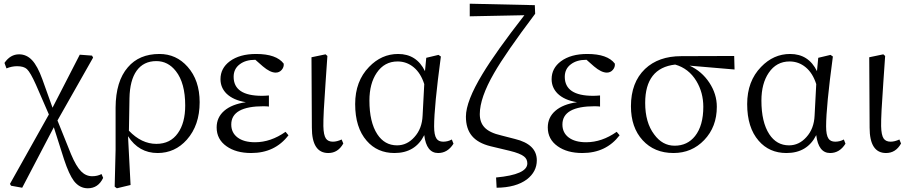

<svg xmlns="http://www.w3.org/2000/svg" viewBox="-20 -804 4852 1026"><path d="M449.2 202.1Q405.3 202.1 375 163.1Q348.6 127.9 322.3 47.9L267.6 -124L98.6 199.2L39.1 188.5L33.2 178.7L241.2 -192.4L171.9 -351.6Q142.6 -417 124 -434.6Q107.4 -450.2 71.3 -450.2Q43 -450.2 14.6 -438.5L3.9 -467.8Q35.2 -513.7 82 -513.7Q122.1 -513.7 151.4 -482.4Q180.7 -451.2 206.1 -380.9L260.7 -228.5L406.2 -511.7L471.7 -506.8L477.5 -496.1L287.1 -160.2L359.4 19.5Q386.7 85 414.1 112.3Q439.5 137.7 472.7 137.7Q501 137.7 522.5 126L531.2 146.5Q504.9 202.1 449.2 202.1Z M604.5 202.1 592.8 193.4 597.7 -3.9V-229.5Q598.6 -370.1 663.1 -444.3Q723.6 -515.6 832 -515.6Q921.9 -515.6 982.4 -447.3Q1046.9 -375 1046.9 -257.8Q1046.9 -134.8 978.5 -57.6Q915 13.7 822.3 13.7Q721.7 13.7 664.1 -76.2L677.7 184.6ZM815.4 -35.2Q890.6 -35.2 930.7 -92.8Q969.7 -147.5 969.7 -240.2Q969.7 -360.4 919.9 -423.8Q877.9 -477.5 815.4 -477.5Q747.1 -477.5 710 -425.8Q673.8 -375 671.9 -279.3L668.9 -105.5Q736.3 -35.2 815.4 -35.2Z M1322.3 13.7Q1241.2 13.7 1190.4 -22.5Q1137.7 -59.6 1137.7 -123Q1137.7 -176.8 1178.2 -211.9Q1218.8 -247.1 1293.9 -257.8Q1226.6 -268.6 1190.4 -303.7Q1158.2 -335.9 1158.2 -380.9Q1158.2 -439.5 1208 -476.6Q1260.7 -515.6 1348.6 -515.6Q1457 -515.6 1496.1 -463.9Q1498 -445.3 1485.4 -430.7Q1472.7 -416 1453.1 -416Q1423.8 -416 1384.8 -449.2L1344.7 -484.4H1342.8Q1293 -484.4 1261.7 -460.9Q1228.5 -436.5 1228.5 -393.6Q1228.5 -292 1379.9 -292Q1395.5 -292 1417 -293.9V-234.4Q1414.1 -234.4 1410.2 -235.4Q1394.5 -236.3 1389.6 -236.3Q1215.8 -236.3 1215.8 -138.7Q1215.8 -94.7 1249.5 -69.3Q1283.2 -43.9 1342.8 -43.9Q1426.8 -43.9 1505.9 -99.6L1521.5 -81.1Q1449.2 13.7 1322.3 13.7Z M1734.4 13.7Q1646.5 13.7 1646.5 -122.1L1644.5 -498L1719.7 -513.7L1729.5 -504.9Q1725.6 -449.2 1719.7 -362.3Q1707 -186.5 1708 -129.9Q1709 -82 1721.7 -63.5Q1733.4 -46.9 1758.8 -46.9Q1780.3 -46.9 1805.7 -58.6L1814.5 -37.1Q1786.1 13.7 1734.4 13.7Z M2087.9 13.7Q1996.1 13.7 1939.5 -51.8Q1877.9 -122.1 1877.9 -248Q1877.9 -370.1 1952.1 -446.3Q2018.6 -515.6 2107.4 -515.6Q2206.1 -515.6 2251 -423.8L2257.8 -495.1L2323.2 -510.7L2335.9 -502Q2299.8 -233.4 2299.8 -128.9Q2299.8 -82 2312.5 -63.5Q2323.2 -46.9 2348.6 -46.9Q2373 -46.9 2394.5 -58.6L2403.3 -36.1Q2372.1 13.7 2321.3 13.7Q2258.8 13.7 2247.1 -82Q2199.2 13.7 2087.9 13.7ZM2101.6 -27.3Q2155.3 -27.3 2194.3 -71.3Q2235.4 -116.2 2238.3 -186.5L2247.1 -354.5Q2228.5 -413.1 2190.9 -444.3Q2153.3 -475.6 2104.5 -475.6Q2034.2 -475.6 1993.2 -415Q1954.1 -357.4 1954.1 -266.6Q1954.1 -151.4 1996.1 -86.9Q2035.2 -27.3 2101.6 -27.3Z M2633.8 199.2 2630.9 144.5Q2797.9 128.9 2797.9 69.3Q2797.9 45.9 2780.3 32.2Q2759.8 15.6 2704.1 2L2601.6 -22.5Q2534.2 -39.1 2502 -77.6Q2469.7 -116.2 2469.7 -180.7Q2469.7 -262.7 2558.6 -409.2Q2629.9 -527.3 2782.2 -722.7L2490.2 -716.8V-784.2L2837.9 -776.4L2839.8 -730.5Q2681.6 -520.5 2620.1 -413.1Q2543.9 -281.2 2543.9 -194.3Q2543.9 -150.4 2568.4 -124Q2594.7 -94.7 2659.2 -80.1L2731.4 -61.5Q2848.6 -33.2 2848.6 52.7Q2848.6 113.3 2795.9 154.3Q2737.3 198.2 2633.8 199.2Z M3091.8 13.7Q3010.7 13.7 2960 -22.5Q2907.2 -59.6 2907.2 -123Q2907.2 -176.8 2947.8 -211.9Q2988.3 -247.1 3063.5 -257.8Q2996.1 -268.6 2960 -303.7Q2927.7 -335.9 2927.7 -380.9Q2927.7 -439.5 2977.5 -476.6Q3030.3 -515.6 3118.2 -515.6Q3226.6 -515.6 3265.6 -463.9Q3267.6 -445.3 3254.9 -430.7Q3242.2 -416 3222.7 -416Q3193.4 -416 3154.3 -449.2L3114.3 -484.4H3112.3Q3062.5 -484.4 3031.2 -460.9Q2998 -436.5 2998 -393.6Q2998 -292 3149.4 -292Q3165 -292 3186.5 -293.9V-234.4Q3183.6 -234.4 3179.7 -235.4Q3164.1 -236.3 3159.2 -236.3Q2985.4 -236.3 2985.4 -138.7Q2985.4 -94.7 3019 -69.3Q3052.7 -43.9 3112.3 -43.9Q3196.3 -43.9 3275.4 -99.6L3291 -81.1Q3218.8 13.7 3091.8 13.7Z M3579.1 13.7Q3476.6 13.7 3414.1 -54.7Q3351.6 -123 3351.6 -236.3Q3351.6 -363.3 3426.8 -435.5Q3499 -503.9 3620.1 -503.9L3903.3 -504.9L3905.3 -432.6L3665 -453.1Q3730.5 -422.9 3770.5 -362.3Q3810.5 -301.8 3810.5 -233.4Q3810.5 -126 3743.2 -55.7Q3676.8 13.7 3579.1 13.7ZM3585 -25.4Q3653.3 -25.4 3694.3 -77.1Q3738.3 -132.8 3738.3 -233.4Q3738.3 -309.6 3701.2 -371.1Q3660.2 -438.5 3587.9 -459Q3427.7 -440.4 3427.7 -253.9Q3427.7 -149.4 3475.6 -85.9Q3519.5 -25.4 3585 -25.4Z M4182.6 13.7Q4090.8 13.7 4034.2 -51.8Q3972.7 -122.1 3972.7 -248Q3972.7 -370.1 4046.9 -446.3Q4113.3 -515.6 4202.1 -515.6Q4300.8 -515.6 4345.7 -423.8L4352.5 -495.1L4418 -510.7L4430.7 -502Q4394.5 -233.4 4394.5 -128.9Q4394.5 -82 4407.2 -63.5Q4418 -46.9 4443.4 -46.9Q4467.8 -46.9 4489.3 -58.6L4498 -36.1Q4466.8 13.7 4416 13.7Q4353.5 13.7 4341.8 -82Q4293.9 13.7 4182.6 13.7ZM4196.3 -27.3Q4250 -27.3 4289.1 -71.3Q4330.1 -116.2 4333 -186.5L4341.8 -354.5Q4323.2 -413.1 4285.6 -444.3Q4248 -475.6 4199.2 -475.6Q4128.9 -475.6 4087.9 -415Q4048.8 -357.4 4048.8 -266.6Q4048.8 -151.4 4090.8 -86.9Q4129.9 -27.3 4196.3 -27.3Z M4714.8 13.7Q4627 13.7 4627 -122.1L4625 -498L4700.2 -513.7L4710 -504.9Q4706.1 -449.2 4700.2 -362.3Q4687.5 -186.5 4688.5 -129.9Q4689.5 -82 4702.1 -63.5Q4713.9 -46.9 4739.3 -46.9Q4760.7 -46.9 4786.1 -58.6L4794.9 -37.1Q4766.6 13.7 4714.8 13.7Z"/></svg>

Font: Bpmf Zihi Only R
Style: R
Weight: 400
Foundry: But Ko
Version: Version 1.320